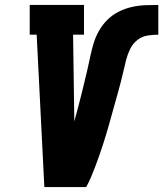

<svg xmlns="http://www.w3.org/2000/svg" viewBox="-20 -755 659 775"><path d="M159 0 128 -615H100V-735H319V-615H275L280 -265Q287 -291 294 -317Q301 -343 307.5 -369.5Q314 -396 320.5 -422.5Q327 -449 333 -475Q339 -501 344.5 -527.5Q350 -554 358 -580.5Q366 -607 380 -631.5Q394 -656 414.5 -676Q435 -696 460.5 -708.5Q486 -721 513 -727Q540 -733 566.5 -734Q593 -735 619 -735V-615Q598 -615 575.5 -611.5Q553 -608 534.5 -593.5Q516 -579 505.5 -557.5Q495 -536 489.5 -514.5Q484 -493 479 -471Q474 -449 468.5 -427.5Q463 -406 457 -384.5Q451 -363 445 -341.5Q439 -320 433 -298.5Q427 -277 421 -255.5Q415 -234 408.5 -212.5Q402 -191 395 -169.5Q388 -148 380.5 -126.5Q373 -105 365 -84Q357 -63 348 -41.5Q339 -20 328 0Z"/></svg>

Font: Iosevka Slab HvExObl
Style: Regular
Weight: 900
Width: 7
Italic angle: -9°
Monospace: yes
Designer: Belleve Invis
Foundry: Belleve Invis
Version: Version 11.1.1; ttfautohint (v1.8.3)